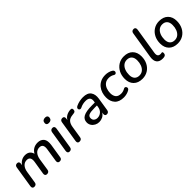

<svg xmlns="http://www.w3.org/2000/svg" viewBox="288 -2014 3326 3326"><g transform="rotate(-45 1951.0 -351.5)"><path d="M83 7Q60 7 49 -8Q38 -23 42 -50L105 -446Q112 -495 161 -495Q185 -495 195.5 -480Q206 -465 202 -438L197 -408Q225 -452 266 -474.5Q307 -497 355 -497Q462 -497 490 -397Q516 -445 560 -471Q604 -497 663 -497Q739 -497 779 -447.5Q819 -398 802 -293L762 -41Q755 7 706 7Q682 7 670.5 -8Q659 -23 663 -50L701 -296Q720 -416 627 -416Q571 -416 535 -375.5Q499 -335 487 -263L453 -41Q445 7 395 7Q371 7 359.5 -8Q348 -23 352 -50L392 -296Q410 -416 318 -416Q262 -416 225 -375.5Q188 -335 177 -263L142 -41Q135 7 83 7Z M1044 -597Q986 -597 990 -650Q996 -711 1062 -711Q1091 -711 1105 -697Q1119 -683 1117 -658Q1110 -597 1044 -597ZM947 7Q924 7 913 -8.5Q902 -24 906 -52L969 -445Q977 -495 1027 -495Q1050 -495 1061 -479.5Q1072 -464 1068 -436L1005 -43Q997 7 947 7Z M1191 7Q1167 7 1156 -8Q1145 -23 1149 -50L1212 -446Q1219 -495 1269 -495Q1292 -495 1303 -480Q1314 -465 1310 -438L1305 -406Q1329 -449 1372 -472Q1415 -495 1467 -498Q1492 -499 1500.5 -490.5Q1509 -482 1509 -463Q1509 -437 1497 -424.5Q1485 -412 1458 -410L1434 -407Q1360 -400 1327.5 -363Q1295 -326 1285 -262L1250 -41Q1243 7 1191 7Z M1673 9Q1630 9 1593 -10.5Q1556 -30 1534 -63.5Q1512 -97 1512 -139Q1512 -216 1578 -251Q1644 -286 1787 -286H1856L1860 -310Q1869 -363 1845 -391Q1821 -419 1762 -419Q1727 -419 1694.5 -412Q1662 -405 1629 -388Q1610 -378 1595 -383.5Q1580 -389 1573.5 -402.5Q1567 -416 1573.5 -432Q1580 -448 1603 -459Q1643 -478 1687.5 -487.5Q1732 -497 1774 -497Q1883 -497 1925.5 -437.5Q1968 -378 1953 -284L1915 -43Q1907 7 1860 7Q1838 7 1827 -7Q1816 -21 1820 -49L1824 -74Q1799 -31 1758.5 -11Q1718 9 1673 9ZM1702 -63Q1753 -63 1792.5 -96.5Q1832 -130 1841 -190L1846 -224H1796Q1692 -224 1652 -207Q1612 -190 1612 -145Q1612 -105 1638.5 -84Q1665 -63 1702 -63Z M2278 9Q2165 9 2110 -51.5Q2055 -112 2055 -210Q2055 -264 2071 -315Q2087 -366 2120 -407Q2153 -448 2203.5 -472.5Q2254 -497 2323 -497Q2360 -497 2395.5 -487.5Q2431 -478 2457 -462Q2478 -450 2483 -433.5Q2488 -417 2481.5 -403Q2475 -389 2461 -383Q2447 -377 2430 -387Q2384 -417 2328 -417Q2267 -417 2230 -386.5Q2193 -356 2176 -308.5Q2159 -261 2159 -211Q2159 -147 2189.5 -109Q2220 -71 2291 -71Q2312 -71 2336.5 -77.5Q2361 -84 2386 -99Q2401 -107 2414 -102Q2427 -97 2434 -83.5Q2441 -70 2437.5 -55Q2434 -40 2416 -29Q2389 -11 2350.5 -1Q2312 9 2278 9Z M2732 9Q2629 9 2570.5 -49.5Q2512 -108 2512 -208Q2512 -293 2546 -358Q2580 -423 2639.5 -460Q2699 -497 2775 -497Q2878 -497 2936.5 -438.5Q2995 -380 2995 -280Q2995 -195 2961 -129.5Q2927 -64 2867.5 -27.5Q2808 9 2732 9ZM2734 -69Q2785 -69 2820.5 -98Q2856 -127 2874.5 -175.5Q2893 -224 2893 -283Q2893 -349 2861 -383.5Q2829 -418 2773 -418Q2722 -418 2686.5 -389.5Q2651 -361 2632.5 -312.5Q2614 -264 2614 -204Q2614 -138 2646 -103.5Q2678 -69 2734 -69Z M3227 9Q3150 9 3115.5 -35.5Q3081 -80 3094 -166L3174 -662Q3181 -712 3232 -712Q3255 -712 3266 -696.5Q3277 -681 3273 -653L3195 -167Q3188 -118 3203.5 -96Q3219 -74 3256 -74Q3268 -74 3275.5 -76Q3283 -78 3289 -78Q3297 -78 3302 -72Q3307 -66 3307 -49Q3307 -25 3296.5 -12.5Q3286 0 3271 4Q3263 7 3250 8Q3237 9 3227 9Z M3598 9Q3495 9 3436.5 -49.5Q3378 -108 3378 -208Q3378 -293 3412 -358Q3446 -423 3505.5 -460Q3565 -497 3641 -497Q3744 -497 3802.5 -438.5Q3861 -380 3861 -280Q3861 -195 3827 -129.5Q3793 -64 3733.5 -27.5Q3674 9 3598 9ZM3600 -69Q3651 -69 3686.5 -98Q3722 -127 3740.5 -175.5Q3759 -224 3759 -283Q3759 -349 3727 -383.5Q3695 -418 3639 -418Q3588 -418 3552.5 -389.5Q3517 -361 3498.5 -312.5Q3480 -264 3480 -204Q3480 -138 3512 -103.5Q3544 -69 3600 -69Z"/></g></svg>

Font: Nunito SemiBold
Style: Italic
Weight: 600
Italic angle: -9°
Designer: Vernon Adams
Foundry: Vernon Adams
Version: Version 3.601; ttfautohint (v1.8.2.53-6de2)